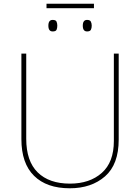

<svg xmlns="http://www.w3.org/2000/svg" viewBox="-20 -1002 752 1032"><path d="M618 -714H592V-244Q592 -130 527 -72.5Q462 -15 356 -15Q244 -15 182.5 -75.5Q121 -136 121 -256V-714H95V-254Q95 -124 163 -57Q231 10 355 10Q471 10 544.5 -54Q618 -118 618 -252ZM485 -982H230V-958H485ZM448 -895Q425 -895 425 -864Q425 -833 448 -833Q464 -833 468.5 -842Q473 -851 473 -864Q473 -876 468.5 -885.5Q464 -895 448 -895ZM263 -895Q240 -895 240 -864Q240 -833 263 -833Q280 -833 284 -842Q288 -851 288 -864Q288 -876 284 -885.5Q280 -895 263 -895Z"/></svg>

Font: Noto Sans UI Thin
Style: Regular
Weight: 250
Designer: Monotype Design Team
Foundry: Monotype Imaging Inc.
Version: Version 1.901